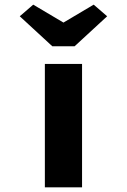

<svg xmlns="http://www.w3.org/2000/svg" viewBox="-20 -806 546 826"><path d="M173 0V-531H333V0ZM205 -607 65 -736 123 -786 268 -700H238L383 -786L441 -736L301 -607Z"/></svg>

Font: Lexend Tera
Style: Bold
Weight: 700
Designer: Bonnie Shaver-Troup, Thomas Jockin
Foundry: Lexend
Version: Version 1.007